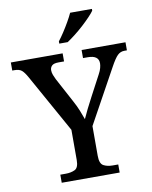

<svg xmlns="http://www.w3.org/2000/svg" viewBox="-102 -1004 851 1077"><g transform="rotate(-10 323.5 -465.5)"><path d="M161 0V-46H192Q222 -46 244 -56.5Q266 -67 266 -111V-283L81 -615Q65 -644 51 -656Q37 -668 10 -668H-3V-714H292V-668H261Q233 -668 222.5 -657.5Q212 -647 212 -632Q212 -618 217.5 -604Q223 -590 229 -578L303 -440Q320 -409 331.5 -380.5Q343 -352 351 -329Q361 -352 376.5 -383Q392 -414 409 -446L471 -563Q481 -581 485 -596.5Q489 -612 489 -623Q489 -668 427 -668H400V-714H650V-668H635Q613 -668 596.5 -652Q580 -636 555 -590L386 -283V-114Q386 -69 407.5 -57.5Q429 -46 459 -46H491V0ZM283 -784Q298 -803 315 -829Q332 -855 347.5 -882Q363 -909 373 -931H497V-921Q488 -908 469 -888Q450 -868 426 -846Q402 -824 377 -804.5Q352 -785 331 -771H283Z"/></g></svg>

Font: Noto Serif Khojki Medium
Style: Regular
Weight: 500
Version: Version 2.003